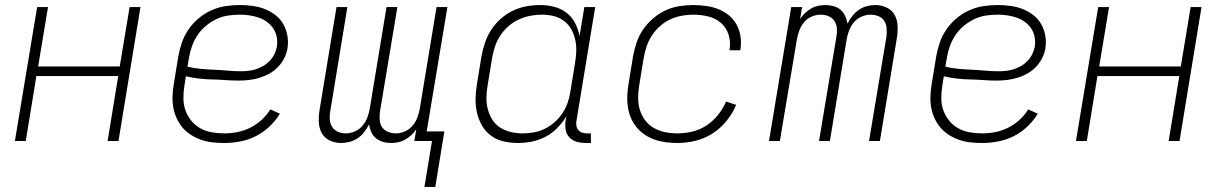

<svg xmlns="http://www.w3.org/2000/svg" viewBox="-20 -558 4840 760"><path d="M39 0 127 -530H170L131 -295H454L493 -530H536L449 0H406L448 -257H124L82 0Z M868 8Q844 8 821 5.5Q798 3 776.5 -4.5Q755 -12 736 -24Q717 -36 703 -52.5Q689 -69 679.5 -89.5Q670 -110 666 -132.5Q662 -155 663 -178.5Q664 -202 668 -226L686 -336Q691 -364 700.5 -391Q710 -418 727 -442.5Q744 -467 767.5 -486.5Q791 -506 818.5 -518Q846 -530 874 -534Q902 -538 930 -538Q955 -538 980.5 -534.5Q1006 -531 1028.5 -522Q1051 -513 1070 -498.5Q1089 -484 1101 -463Q1113 -442 1117.5 -417.5Q1122 -393 1118 -367Q1115 -347 1105 -327.5Q1095 -308 1080 -292.5Q1065 -277 1046 -266.5Q1027 -256 1007 -250Q987 -244 966.5 -241.5Q946 -239 926 -239Q899 -239 872.5 -241Q846 -243 820 -243.5Q794 -244 767.5 -247Q741 -250 716 -256L710 -219Q706 -194 706 -169Q706 -144 714 -121.5Q722 -99 737 -80.5Q752 -62 772.5 -50.5Q793 -39 817.5 -34.5Q842 -30 868 -30Q893 -30 919 -35Q945 -40 969.5 -52Q994 -64 1015 -83Q1036 -102 1050 -125L1088 -108Q1071 -80 1046 -56.5Q1021 -33 991.5 -18.5Q962 -4 930.5 2Q899 8 868 8ZM932 -276Q947 -276 962.5 -277.5Q978 -279 993 -284Q1008 -289 1022 -297Q1036 -305 1047.5 -317Q1059 -329 1066 -343.5Q1073 -358 1076 -373Q1079 -392 1075.5 -411Q1072 -430 1062 -445Q1052 -460 1037 -471Q1022 -482 1005 -488Q988 -494 968.5 -497Q949 -500 930 -500Q907 -500 883 -496.5Q859 -493 837 -482.5Q815 -472 795.5 -456Q776 -440 762 -419Q748 -398 740 -375.5Q732 -353 728 -329L722 -294Q748 -288 774 -285.5Q800 -283 826.5 -282Q853 -281 879 -278.5Q905 -276 932 -276Z M1660 182 1690 0H1620L1628 -47Q1620 -34 1608.5 -23.5Q1597 -13 1584 -5.5Q1571 2 1556.5 5Q1542 8 1528 8Q1528 8 1528 8Q1528 8 1528 8Q1511 8 1495.5 3.5Q1480 -1 1468 -11Q1456 -21 1449.5 -35.5Q1443 -50 1441 -66Q1433 -50 1422 -35.5Q1411 -21 1396 -11Q1381 -1 1364 3.5Q1347 8 1330 8Q1330 8 1330 8Q1330 8 1330 8Q1306 8 1285 -2Q1264 -12 1253.5 -31.5Q1243 -51 1242 -75Q1241 -99 1245 -123L1312 -530H1355L1287 -116Q1284 -100 1285.5 -83.5Q1287 -67 1295.5 -54.5Q1304 -42 1318.5 -36Q1333 -30 1349 -30Q1367 -30 1385 -38Q1403 -46 1415.5 -61Q1428 -76 1434.5 -94Q1441 -112 1444 -130L1510 -530H1553L1484 -116Q1482 -100 1483 -83.5Q1484 -67 1492.5 -54.5Q1501 -42 1516 -36Q1531 -30 1547 -30Q1565 -30 1583 -38Q1601 -46 1613.5 -61Q1626 -76 1632.5 -94Q1639 -112 1642 -130L1708 -530H1751L1669 -38H1739L1703 182Z M2029 8Q2001 8 1973 1.5Q1945 -5 1923.5 -21Q1902 -37 1888 -61Q1874 -85 1868 -112Q1862 -139 1862.5 -168Q1863 -197 1868 -226L1886 -336Q1891 -363 1900 -389.5Q1909 -416 1924.5 -440Q1940 -464 1962 -483.5Q1984 -503 2010 -515.5Q2036 -528 2063 -533Q2090 -538 2118 -538Q2147 -538 2174 -531Q2201 -524 2222.5 -507.5Q2244 -491 2256.5 -466.5Q2269 -442 2274 -415L2293 -530H2336L2262 -81Q2260 -71 2261.5 -61Q2263 -51 2269 -43.5Q2275 -36 2284.5 -33Q2294 -30 2304 -30H2319V8H2298Q2280 8 2262.5 3Q2245 -2 2233.5 -14.5Q2222 -27 2219 -45Q2216 -63 2219 -81L2222 -98Q2207 -73 2186 -51.5Q2165 -30 2139 -16.5Q2113 -3 2085.5 2.5Q2058 8 2029 8Q2029 8 2029 8Q2029 8 2029 8ZM2049 -30Q2071 -30 2093.5 -34Q2116 -38 2137 -48.5Q2158 -59 2176 -75Q2194 -91 2207 -111Q2220 -131 2227.5 -153Q2235 -175 2238 -197L2256 -307Q2260 -331 2261 -354.5Q2262 -378 2257 -400.5Q2252 -423 2241 -442.5Q2230 -462 2212 -475.5Q2194 -489 2171.5 -494.5Q2149 -500 2125 -500Q2102 -500 2079 -495.5Q2056 -491 2034 -481Q2012 -471 1993 -454.5Q1974 -438 1960.5 -417.5Q1947 -397 1939.5 -374.5Q1932 -352 1928 -329L1910 -219Q1906 -195 1905.5 -171.5Q1905 -148 1911 -125.5Q1917 -103 1929 -84Q1941 -65 1960 -53Q1979 -41 2002 -35.5Q2025 -30 2049 -30Z M2661 8Q2638 8 2615 5Q2592 2 2571 -5.5Q2550 -13 2532 -25Q2514 -37 2500 -54Q2486 -71 2477.5 -91Q2469 -111 2465.5 -133.5Q2462 -156 2463 -179Q2464 -202 2468 -226L2486 -336Q2491 -363 2500 -390Q2509 -417 2525.5 -441Q2542 -465 2564.5 -484.5Q2587 -504 2613.5 -516.5Q2640 -529 2668 -533.5Q2696 -538 2723 -538Q2749 -538 2774.5 -534.5Q2800 -531 2823 -522Q2846 -513 2865 -497.5Q2884 -482 2895.5 -461Q2907 -440 2911 -414.5Q2915 -389 2911 -363Q2911 -362 2910.5 -361Q2910 -360 2910 -359H2867Q2868 -360 2868 -360.5Q2868 -361 2868 -362Q2873 -392 2864 -420.5Q2855 -449 2833.5 -467.5Q2812 -486 2783 -493Q2754 -500 2723 -500Q2700 -500 2677 -495.5Q2654 -491 2632.5 -481Q2611 -471 2592.5 -454.5Q2574 -438 2560.5 -417.5Q2547 -397 2539.5 -374.5Q2532 -352 2528 -329L2510 -219Q2506 -195 2506 -170Q2506 -145 2513 -122.5Q2520 -100 2534 -81.5Q2548 -63 2568 -51.5Q2588 -40 2612 -35Q2636 -30 2661 -30Q2690 -30 2720 -37Q2750 -44 2776 -61Q2802 -78 2822 -103Q2842 -128 2854 -156L2894 -143Q2880 -109 2855.5 -79Q2831 -49 2799.5 -29Q2768 -9 2732 -0.5Q2696 8 2661 8Z M3024 0 3112 -530H3155L3147 -483Q3156 -496 3167 -506.5Q3178 -517 3191 -524.5Q3204 -532 3218.5 -535Q3233 -538 3247 -538Q3247 -538 3247 -538Q3247 -538 3247 -538Q3264 -538 3280 -533.5Q3296 -529 3307.5 -519Q3319 -509 3325.5 -494.5Q3332 -480 3335 -464Q3342 -480 3353.5 -494.5Q3365 -509 3379.5 -519Q3394 -529 3411 -533.5Q3428 -538 3445 -538Q3445 -538 3445 -538Q3445 -538 3445 -538Q3469 -538 3490 -528Q3511 -518 3521.5 -498.5Q3532 -479 3533 -455Q3534 -431 3530 -407L3463 0H3420L3489 -414Q3491 -430 3489.5 -446.5Q3488 -463 3480 -475.5Q3472 -488 3457 -494Q3442 -500 3426 -500Q3408 -500 3390 -492Q3372 -484 3359.5 -469Q3347 -454 3340.5 -436Q3334 -418 3331 -400L3265 0H3222L3291 -414Q3294 -430 3292.5 -446.5Q3291 -463 3282.5 -475.5Q3274 -488 3259.5 -494Q3245 -500 3228 -500Q3210 -500 3192 -492Q3174 -484 3162 -469Q3150 -454 3143.5 -436Q3137 -418 3134 -400L3067 0Z M3868 8Q3844 8 3821 5.5Q3798 3 3776.5 -4.5Q3755 -12 3736 -24Q3717 -36 3703 -52.5Q3689 -69 3679.5 -89.5Q3670 -110 3666 -132.5Q3662 -155 3663 -178.5Q3664 -202 3668 -226L3686 -336Q3691 -364 3700.5 -391Q3710 -418 3727 -442.5Q3744 -467 3767.5 -486.5Q3791 -506 3818.5 -518Q3846 -530 3874 -534Q3902 -538 3930 -538Q3955 -538 3980.5 -534.5Q4006 -531 4028.5 -522Q4051 -513 4070 -498.5Q4089 -484 4101 -463Q4113 -442 4117.5 -417.5Q4122 -393 4118 -367Q4115 -347 4105 -327.5Q4095 -308 4080 -292.5Q4065 -277 4046 -266.5Q4027 -256 4007 -250Q3987 -244 3966.5 -241.5Q3946 -239 3926 -239Q3899 -239 3872.5 -241Q3846 -243 3820 -243.5Q3794 -244 3767.5 -247Q3741 -250 3716 -256L3710 -219Q3706 -194 3706 -169Q3706 -144 3714 -121.5Q3722 -99 3737 -80.5Q3752 -62 3772.5 -50.5Q3793 -39 3817.5 -34.5Q3842 -30 3868 -30Q3893 -30 3919 -35Q3945 -40 3969.5 -52Q3994 -64 4015 -83Q4036 -102 4050 -125L4088 -108Q4071 -80 4046 -56.5Q4021 -33 3991.5 -18.5Q3962 -4 3930.5 2Q3899 8 3868 8ZM3932 -276Q3947 -276 3962.5 -277.5Q3978 -279 3993 -284Q4008 -289 4022 -297Q4036 -305 4047.5 -317Q4059 -329 4066 -343.5Q4073 -358 4076 -373Q4079 -392 4075.5 -411Q4072 -430 4062 -445Q4052 -460 4037 -471Q4022 -482 4005 -488Q3988 -494 3968.5 -497Q3949 -500 3930 -500Q3907 -500 3883 -496.5Q3859 -493 3837 -482.5Q3815 -472 3795.5 -456Q3776 -440 3762 -419Q3748 -398 3740 -375.5Q3732 -353 3728 -329L3722 -294Q3748 -288 3774 -285.5Q3800 -283 3826.5 -282Q3853 -281 3879 -278.5Q3905 -276 3932 -276Z M4239 0 4327 -530H4370L4331 -295H4654L4693 -530H4736L4649 0H4606L4648 -257H4324L4282 0Z"/></svg>

Font: Iosevka Curly XLtEx
Style: Italic
Weight: 200
Width: 7
Italic angle: -9°
Monospace: yes
Designer: Belleve Invis
Foundry: Belleve Invis
Version: Version 11.1.0; ttfautohint (v1.8.3)